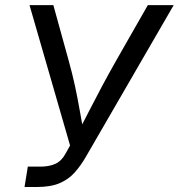

<svg xmlns="http://www.w3.org/2000/svg" viewBox="-20 -748 715 768"><path d="M78.1 0 91.3 -81.5H142.1Q176.3 -81.5 200.9 -92.5Q225.6 -103.5 241.2 -131.8L260.3 -166L98.1 -727.5H193.4L253.4 -510.3Q269.5 -453.1 280 -403.8Q290.5 -354.5 298.6 -308.3Q306.6 -262.2 315.4 -213.9H290Q314.9 -262.2 338.6 -308.3Q362.3 -354.5 388.4 -403.6Q414.6 -452.6 447.3 -510.3L571.3 -727.5H674.8L322.8 -119.6Q302.7 -85 278.6 -57.9Q254.4 -30.8 218.8 -15.4Q183.1 0 127.4 0Z"/></svg>

Font: Inter 17pt
Style: Italic
Weight: 400
Italic angle: -9.3988°
Version: Version 4.001;git-66647c0bb